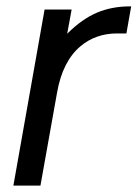

<svg xmlns="http://www.w3.org/2000/svg" viewBox="-20 -583 432 603"><path d="M22 0 120 -553H205L191 -477Q237 -523 284 -543Q331 -563 388 -563H392L377 -478H348Q281 -478 233 -438Q176 -390 159 -291L107 0Z"/></svg>

Font: Open Sauce One
Style: Italic
Weight: 400
Italic angle: -10°
Designer: Alfredo Marco Pradil
Foundry: Creative Sauce Fz LLC
Version: Version 1.477